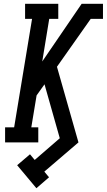

<svg xmlns="http://www.w3.org/2000/svg" viewBox="-20 -755 566 1018"><path d="M173 243 71 121 139 63 164 93 297 -22 216 -308 174 -249 146 -80H183V0H7V-80H55L150 -655H113V-735H289V-655H241L204 -429L413 -735H526V-655H461L282 -401L396 0L215 155L240 185Z"/></svg>

Font: Iosevka Slab Medium
Style: Italic
Weight: 500
Italic angle: -9°
Monospace: yes
Designer: Belleve Invis
Foundry: Belleve Invis
Version: Version 11.1.0; ttfautohint (v1.8.3)